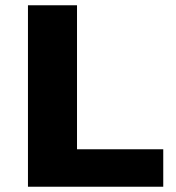

<svg xmlns="http://www.w3.org/2000/svg" viewBox="-20 -708 669 728"><path d="M86 0V-688H272V-142H599V0Z"/></svg>

Font: Saira Expanded
Style: Bold
Weight: 700
Width: 7
Designer: Hector Gatti with collaboration of the Omnibus-Type team
Foundry: Omnibus-Type
Version: Version 1.100; ttfautohint (v1.8.3)